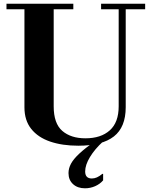

<svg xmlns="http://www.w3.org/2000/svg" viewBox="-20 -774 814 1037"><path d="M403 13Q316 13 250.5 -9.5Q185 -32 148.5 -78Q112 -124 112 -194V-724H15V-754H376V-724H270V-200Q270 -107 316.5 -67Q363 -27 441.4 -27Q525 -27 573 -70Q621 -113 621 -200V-724H526V-754H764V-724H659V-195Q659 -87 595 -37Q531 13 403 13ZM439 243Q399 243 374.5 220.5Q350 198 350 161Q350 135 363.5 110Q377 85 408 56Q439 27 491 -10H537Q492 31 466 74Q440 117 440 152Q440 190 476 190Q490 190 503.5 184Q517 178 533 165H537V200Q520 220 494 231.5Q468 243 439 243Z"/></svg>

Font: Libre Bodoni
Style: Regular
Weight: 400
Designer: Pablo Impallari, Rodrigo Fuenzalida
Foundry: Impallari Type
Version: Version 2.005;gftools[0.9.23]